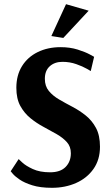

<svg xmlns="http://www.w3.org/2000/svg" viewBox="-20 -885 532 916"><path d="M282 -704 225 -713 295 -865 403 -834ZM228 11Q172 11 134 -1Q96 -13 73.5 -28.5Q51 -44 41 -56Q31 -68 31 -68L69 -126Q69 -126 86 -110Q103 -94 136.5 -78.5Q170 -63 219 -63Q268 -63 293 -88.5Q318 -114 318 -154Q318 -186 299 -207Q280 -228 250.5 -245Q221 -262 188 -279.5Q155 -297 125.5 -321Q96 -345 77 -379.5Q58 -414 58 -466Q58 -526 85 -569.5Q112 -613 160 -636.5Q208 -660 269 -660Q314 -660 350.5 -648.5Q387 -637 408 -625.5Q429 -614 429 -614L413 -546Q413 -546 394 -557Q375 -568 344 -579Q313 -590 278 -590Q241 -590 217.5 -569Q194 -548 194 -509Q194 -474 213 -451Q232 -428 262 -410.5Q292 -393 325.5 -375.5Q359 -358 389 -334Q419 -310 438 -274.5Q457 -239 457 -185Q457 -123 426 -79Q395 -35 343 -12Q291 11 228 11Z"/></svg>

Font: Arsenal SC
Style: Bold
Weight: 700
Designer: Andrij Shevchenko
Foundry: Stairsfor
Version: Version 2.001; ttfautohint (v1.8.4.7-5d5b)